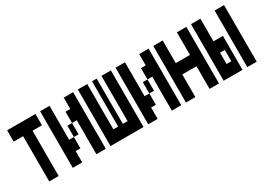

<svg xmlns="http://www.w3.org/2000/svg" viewBox="-14 -1457 3028 2204"><g transform="rotate(-30 1500.0 -355.0)"><path d="M188 20V-580H63V-730H438V-580H313V20Z M625 -280H688V-130H625V20H500V-730H625ZM938 -730V20H813V-430H750V-580H813V-730ZM688 -430H750V-280H688Z M1000 20V-730H1125V-130H1188V-730H1250V-130H1313V-730H1438V20Z M1625 -280H1688V-130H1625V20H1500V-730H1625ZM1938 -730V20H1813V-430H1750V-580H1813V-730ZM1688 -430H1750V-280H1688Z M2000 20V-730H2125V-430H2313V-730H2438V20H2313V-280H2125V20Z M2500 20V-730H2625V-430H2750V20ZM2813 20V-730H2938V20ZM2625 -130H2688V-280H2625Z"/></g></svg>

Font: 2P VHS
Style: Regular
Weight: 400
Designer: CodeMan38
Foundry: CodeMan38
Version: Version 3.000